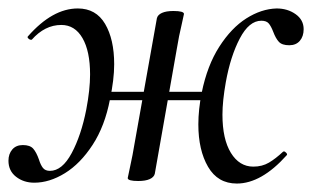

<svg xmlns="http://www.w3.org/2000/svg" viewBox="-32 -420 738 454"><path d="M-12 -40Q-12 -56 -3 -66.5Q6 -77 22 -77Q39 -77 46.5 -68.5Q54 -60 60 -43Q64 -30 69.5 -23Q75 -16 86 -16Q115 -16 137.5 -58Q160 -100 172 -161Q181 -208 181 -244Q181 -299 163 -330Q145 -361 113 -361Q74 -361 43 -326H41Q38 -326 35 -329Q32 -332 34 -334Q92 -400 152 -400Q195 -400 216.5 -363.5Q238 -327 238 -268Q238 -232 228 -185Q216 -122 187 -77.5Q158 -33 121.5 -10.5Q85 12 49 12Q24 12 6 -2Q-12 -16 -12 -40ZM270 1Q271 -5 276.5 -30Q282 -55 285 -74L339 -377Q341 -385 351 -389.5Q361 -394 378 -394Q403 -394 403 -387L398 -364Q391 -335 386 -304L334 -9Q332 -1 322 3.5Q312 8 295 8Q270 8 270 1ZM189 -203H489L485 -183H186ZM437 -126Q437 -161 445 -201Q458 -265 486.5 -309.5Q515 -354 550.5 -376.5Q586 -399 622 -400Q648 -400 667 -386.5Q686 -373 686 -351Q686 -334 677 -323.5Q668 -313 652 -313Q635 -313 627.5 -321Q620 -329 614 -345Q609 -358 603.5 -364.5Q598 -371 586 -371Q557 -371 535 -329Q513 -287 502 -226Q494 -181 494 -149Q494 -91 514 -58.5Q534 -26 567 -26Q588 -26 604 -35.5Q620 -45 637 -61L639 -62Q642 -62 645 -58.5Q648 -55 646 -53Q586 14 528 14Q483 14 460 -25.5Q437 -65 437 -126Z"/></svg>

Font: Cormorant Garamond Medium
Style: Italic
Weight: 500
Italic angle: -10°
Designer: Christian Thalmann (Catharsis Fonts)
Foundry: Catharsis Fonts
Version: Version 4.000